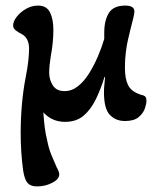

<svg xmlns="http://www.w3.org/2000/svg" viewBox="-20 -424 563 687"><path d="M112 243Q90 243 79 231Q68 219 63 187Q54 122 54 52Q54 0 58.5 -51Q63 -102 72 -148Q79 -183 81.5 -208.5Q84 -234 84 -250Q84 -289 56 -303Q44 -309 35.5 -316Q27 -323 27 -333Q27 -347 39.5 -363.5Q52 -380 72.5 -392Q93 -404 116 -404Q147 -404 159 -379.5Q171 -355 171 -317Q171 -294 168.5 -269.5Q166 -245 162 -225Q156 -188 156 -164Q156 -139 169 -118.5Q182 -98 211 -98Q237 -98 259 -115.5Q281 -133 298.5 -161Q316 -189 330 -221.5Q344 -254 353 -285V-307Q353 -351 369.5 -377.5Q386 -404 428 -404Q461 -404 461 -383Q461 -376 456.5 -357.5Q452 -339 446.5 -318Q441 -297 438 -282Q434 -266 430.5 -239Q427 -212 427 -181Q427 -142 438.5 -119Q450 -96 484 -85Q492 -84 498 -80Q504 -76 504 -63Q504 -52 498 -35Q492 -18 475.5 -4.5Q459 9 427 9Q394 9 373 -13Q352 -35 352 -94Q352 -108 353.5 -121.5Q355 -135 356 -148L354 -149Q341 -106 323 -69Q305 -32 279 -10Q253 12 213 12Q166 12 135 -22Q137 6 140 31Q143 56 149 79Q154 106 163.5 129.5Q173 153 183 175Q187 182 189.5 188.5Q192 195 192 200Q192 217 167 230Q142 243 112 243Z"/></svg>

Font: Akaya Telivigala
Style: Regular
Weight: 400
Designer: Vaishnavi Murthy Yerkadithaya, Juan Luis Blanco Aristondo
Version: Version 1.002; ttfautohint (v1.8.3)